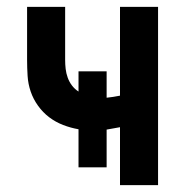

<svg xmlns="http://www.w3.org/2000/svg" viewBox="-20 -540 540 560"><path d="M330 0V-169Q320 -167 310.5 -165.5Q301 -164 291 -162V-52H209V-163Q186 -167 164 -175.5Q142 -184 123.5 -198Q105 -212 91 -231.5Q77 -251 69.5 -273Q62 -295 60.5 -318.5Q59 -342 59 -365V-520H170V-365Q170 -352 171.5 -339Q173 -326 177.5 -313.5Q182 -301 190 -290.5Q198 -280 209 -273V-332H291V-255Q301 -256 310.5 -257.5Q320 -259 330 -261V-520H441V0Z"/></svg>

Font: Iosevka Curly
Style: Bold
Weight: 700
Monospace: yes
Designer: Belleve Invis
Foundry: Belleve Invis
Version: Version 22.1.2; ttfautohint (v1.8.4)